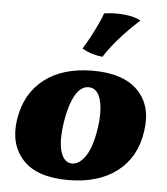

<svg xmlns="http://www.w3.org/2000/svg" viewBox="-52 -767 715 823"><g transform="rotate(5 305.0 -355.5)"><path d="M271 9Q136 9 75.5 -57.5Q15 -124 31 -230Q48 -343 128 -405Q208 -467 338 -467Q469 -467 532 -402Q595 -337 578 -227Q562 -115 481.5 -53Q401 9 271 9ZM282 -63Q314 -63 340.5 -103Q367 -143 379 -224Q390 -301 376 -348Q362 -395 325 -395Q290 -395 266.5 -352Q243 -309 232 -238Q219 -153 233.5 -108Q248 -63 282 -63ZM363 -716Q409 -723 453 -718Q497 -713 521 -699Q473 -656 434.5 -612Q396 -568 372 -530Q323 -535 284 -558Q300 -583 315.5 -612.5Q331 -642 344 -669.5Q357 -697 363 -716Z"/></g></svg>

Font: Vollkorn Black
Style: Italic
Weight: 900
Italic angle: -11°
Designer: Friedrich Althausen
Foundry: Friedrich Althausen
Version: Version 5.000; ttfautohint (v1.8.3)